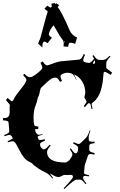

<svg xmlns="http://www.w3.org/2000/svg" viewBox="-46 -1170 800 1275"><path d="M376 -861.3 377 -880.4V-889.2L374 -896L375 -897Q374 -901.9 364 -913.6Q354 -925.3 335.4 -958.5Q316.9 -991.7 310.1 -1002Q295.9 -987.8 287.4 -969.7Q278.8 -951.7 278.8 -941.9Q278.8 -932.1 298.8 -919.9L270 -883.3Q254.4 -894 249 -894Q234.9 -894 234.9 -854L207 -881.3L213.9 -897L211.9 -898.9L216.8 -902.3Q223.1 -917 242.4 -992.7Q261.7 -1068.4 272 -1096.2L271 -1094.2Q271 -1095.2 249 -1112.3L268.1 -1132.3Q288.1 -1119.1 290 -1119.1L297.9 -1126Q295.9 -1134.8 295.9 -1146L317.9 -1149.9Q319.3 -1143.1 320.8 -1141.1L326.2 -1148.9L346.2 -1136.2Q337.9 -1123.5 337.9 -1123V-1121.1Q363.8 -1091.8 417 -967.3Q423.3 -953.1 436.5 -939.9Q449.7 -926.8 465.8 -920.9L453.1 -878.9Q433.6 -886.2 424.3 -886.2Q415 -886.2 412.1 -881.1Q409.2 -876 406.2 -859.4ZM383.8 -897.9 380.9 -894 386.2 -885.3ZM567.9 -229 581.5 -230 582.5 -219.2Q557.6 -216.8 552.2 -212.9Q546.9 -209 546.9 -199.2V-179.2Q546.9 -171.9 548.3 -168.5Q551.8 -160.2 582.5 -153.8L580.6 -143.1Q564.9 -147 558.6 -147Q552.2 -147 550 -146.5Q547.9 -146 546.4 -145.8Q544.9 -145.5 543.5 -143.8Q542 -142.1 541.3 -141.6Q540.5 -141.1 539.3 -138.7Q538.1 -136.2 538.1 -136Q538.1 -135.7 535.4 -127.9Q532.7 -120.1 527.8 -105.5L519.5 -81.1Q516.6 -71.8 516.6 -70.8L511.7 -21Q511.7 -12.7 545.4 -6.8L544.4 1Q526.9 -2 520.3 -2Q513.7 -2 511 -0.5Q508.3 1 507.8 2Q505.9 4.4 505.9 13.4Q505.9 22.5 527.8 48.8L522.5 53.2Q499 22.9 487.8 22.9H461.4Q446.3 22.9 381.8 85L376.5 80.1Q437.5 16.6 438.5 4.9V2Q437 -8.8 423.8 -8.8L402.8 -7.8Q388.7 -7.8 384 -8.3Q379.4 -8.8 377.4 -7.8L350.6 4.9Q348.6 5.9 341.3 5.9Q334 5.9 321.5 0.7Q309.1 -4.4 305.7 -7.8L285.6 -18.1Q288.1 -12.7 306.6 12.2L301.8 15.1Q277.8 -15.6 257.1 -24.2Q236.3 -32.7 207.3 -52.2Q178.2 -71.8 166.5 -85.9L161.6 -88.9Q132.3 -101.1 114.7 -122.1Q97.2 -143.1 81.1 -175.5Q64.9 -208 56.6 -220Q48.3 -231.9 37.6 -231.9Q26.9 -231.9 7.8 -225.1L4.4 -231.9L38.6 -249Q32.7 -273.9 15.6 -273.9Q6.8 -273.9 -15.1 -265.1L-18.6 -272.9Q4.4 -282.2 10 -287.1Q15.6 -292 15.6 -299.8L11.7 -348.1Q11.2 -356.4 9.8 -360.4Q5.4 -369.1 -26.4 -371.1L-25.4 -386.2H-14.2Q18.6 -386.2 18.6 -428.2L17.6 -453.1L19.5 -471.2Q19.5 -476.1 -6.3 -504.9L4.4 -520Q28.8 -497.1 33.4 -497.6Q38.1 -498 43.5 -506.8Q53.2 -530.8 85 -569.1Q116.7 -607.4 126.5 -628.9Q129.4 -633.3 129.4 -640.9Q129.4 -648.4 107.4 -671.9L115.7 -680.2Q137.2 -657.2 152.8 -657.2Q168.5 -657.2 201.7 -683.3Q234.9 -709.5 234.9 -720.7Q234.9 -731.9 222.7 -752.9L237.8 -762.2Q253.4 -735.8 267.6 -735.8Q272 -735.8 310.5 -750Q349.1 -764.2 372.6 -764.2L477.5 -773.9Q486.8 -774.9 493.4 -781.5Q500 -788.1 509.8 -811L518.6 -807.1Q506.8 -780.3 506.8 -773.4Q506.8 -766.6 508.8 -763.2Q511.2 -758.3 518.6 -756.8L537.6 -752.9Q540.5 -752 546.1 -752Q551.8 -752 556.6 -756.8L552.7 -766.1Q553.7 -762.2 558.6 -757.8Q566.4 -764.6 578.6 -779.8L579.6 -778.8L567.9 -798.8L574.7 -804.2Q589.8 -783.2 597.4 -777.6Q605 -772 614.7 -772H636.7Q646.5 -772 655.5 -777.1Q664.6 -782.2 682.6 -799.8L687.5 -794.9Q669.9 -776.4 664.8 -767.6Q659.7 -758.8 659.7 -749V-720.2Q659.7 -715.3 698.7 -688L689.5 -672.9Q654.8 -692.9 651.9 -692.9Q641.6 -692.9 641.6 -682.1Q634.8 -573.7 603.5 -525.4Q588.9 -502.9 575.7 -493.9Q562.5 -484.9 562.5 -478.3Q562.5 -471.7 568.8 -446.8L562.5 -444.8Q556.2 -477.1 553.5 -480.2Q550.8 -483.4 547.9 -483.9H544.4L541.5 -484.9Q539.6 -484.9 517.6 -458L510.7 -465.8Q528.8 -491.2 528.8 -493.2L527.8 -498L517.6 -517.1Q514.6 -522 514.6 -524.9L520.5 -553.2Q520.5 -594.2 500.5 -627.7Q480.5 -661.1 445.8 -675.8Q449.7 -666.5 462.4 -640.1L460.4 -639.2Q444.3 -671.4 440.7 -674.1Q437 -676.8 434.3 -678.2Q431.6 -679.7 429.7 -682.1Q412.6 -687 399.7 -687Q386.7 -687 371.1 -679.9Q355.5 -672.9 355.5 -662.8Q355.5 -652.8 365.7 -632.8L352.5 -626Q337.9 -654.8 322.5 -654.8Q307.1 -654.8 291 -644.3Q274.9 -633.8 254.2 -613Q233.4 -592.3 228.5 -588.6Q223.6 -585 221.7 -575.2Q214.4 -537.6 208.5 -527.3Q202.6 -517.1 201.9 -507.3Q201.2 -497.6 191.4 -472.7Q176.8 -437 176.8 -390.9Q176.8 -344.7 183.1 -337.6Q189.5 -330.6 209.5 -329.1L207.5 -313H187.5Q187.5 -294.9 195.8 -284.9Q204.1 -274.9 210.7 -274.9Q217.3 -274.9 235.8 -279.8L236.8 -275.9Q203.6 -267.1 203.6 -261.2L207.5 -250Q210.4 -240.2 221.7 -240.2Q232.9 -240.2 249.5 -246.1L252.4 -234.9Q219.7 -224.1 219.7 -212.9Q219.7 -209 220.7 -207L221.7 -199.2L224.6 -192.9L235.8 -182.1Q236.8 -181.2 238 -180.2Q239.3 -179.2 239.7 -178.7Q240.2 -178.2 245.1 -178.2Q257.8 -178.2 283.7 -209L290.5 -204.1Q266.6 -176.8 266.6 -161.1Q266.6 -90.8 388.7 -90.8Q393.6 -90.8 395.5 -92.8L414.6 -106L432.6 -133.8Q434.6 -140.6 434.6 -147.5Q434.6 -154.3 417.5 -180.2L424.8 -185.1Q444.8 -151.9 456.5 -151.9Q472.7 -151.9 472.7 -189Q472.7 -201.2 439.5 -216.8L444.8 -226.1Q466.8 -213.9 475.6 -213.9Q484.4 -213.9 489.7 -220.2L524.4 -253.9Q537.1 -266.6 550.8 -305.2L554.7 -303.2Q542.5 -268.6 542.5 -259.3Q542.5 -250 543.5 -247.1V-245.1Q543.9 -238.8 544.9 -236.3Q547.4 -229 567.9 -229ZM569.8 -748Q573.7 -746.1 576.7 -746.1Q585.4 -746.1 585.4 -759.8Q585.4 -762.2 583.5 -770Q573.2 -758.8 569.8 -748ZM552.7 -766.1Q550.8 -770 550.8 -771ZM511.7 -759.8 510.7 -761.2V-762.2Z"/></svg>

Font: Eater Caps
Style: Regular
Weight: 400
Version: Version 001.002